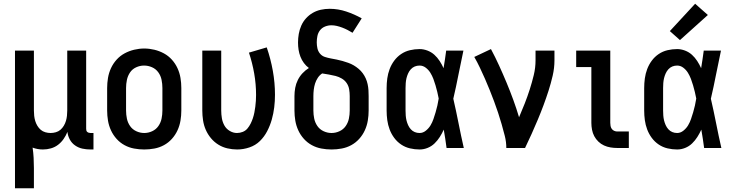

<svg xmlns="http://www.w3.org/2000/svg" viewBox="-20 -790 3915 1025"><path d="M60 215V-520H161V-200Q161 -186 162.5 -172Q164 -158 168 -144.5Q172 -131 179.5 -118.5Q187 -106 197.5 -97Q208 -88 222 -84Q236 -80 250 -80Q264 -80 278 -84Q292 -88 302.5 -97Q313 -106 320.5 -118.5Q328 -131 332 -144.5Q336 -158 337.5 -172Q339 -186 339 -200V-520H440V-103Q440 -98 441 -93.5Q442 -89 445.5 -86Q449 -83 453.5 -81.5Q458 -80 463 -80H479V8H463Q441 8 420 3.5Q399 -1 381 -13.5Q363 -26 352.5 -45.5Q342 -65 340 -86Q332 -66 319.5 -48Q307 -30 290 -17Q273 -4 252 2Q231 8 209 8Q195 8 181 5.5Q167 3 154 -2Q158 25 159.5 52.5Q161 80 161 107V215Z M750 8Q723 8 696 3Q669 -2 645 -15Q621 -28 602.5 -48.5Q584 -69 572.5 -94Q561 -119 556.5 -146Q552 -173 552 -200V-320Q552 -347 556.5 -374Q561 -401 572.5 -426Q584 -451 602.5 -471.5Q621 -492 645 -505Q669 -518 696 -524.5Q723 -531 750 -531Q777 -531 804 -524.5Q831 -518 855 -505Q879 -492 897.5 -471.5Q916 -451 927.5 -426Q939 -401 943.5 -374Q948 -347 948 -320V-200Q948 -173 943.5 -146Q939 -119 927.5 -94Q916 -69 897.5 -48.5Q879 -28 855 -15Q831 -2 804 3Q777 8 750 8ZM750 -80Q772 -80 792.5 -89.5Q813 -99 825.5 -117Q838 -135 842.5 -156.5Q847 -178 847 -200V-320Q847 -342 842.5 -364Q838 -386 825 -404Q812 -422 791.5 -431Q771 -440 749 -440Q727 -440 706.5 -430.5Q686 -421 674 -403Q662 -385 657.5 -363.5Q653 -342 653 -320V-200Q653 -178 657.5 -156.5Q662 -135 674.5 -117Q687 -99 707.5 -89.5Q728 -80 750 -80Z M1246 8Q1220 8 1194 2Q1168 -4 1145.5 -18Q1123 -32 1106 -52.5Q1089 -73 1078.5 -97Q1068 -121 1064 -147.5Q1060 -174 1060 -200V-520H1161V-200Q1161 -179 1164.5 -158.5Q1168 -138 1178 -120Q1188 -102 1206.5 -91Q1225 -80 1245 -80Q1261 -80 1276 -86Q1291 -92 1301 -104Q1311 -116 1318 -130Q1325 -144 1330 -159Q1335 -174 1338 -189.5Q1341 -205 1343 -220.5Q1345 -236 1346 -252Q1347 -268 1347 -283Q1347 -341 1337 -398Q1327 -455 1309 -509L1404 -537Q1425 -476 1436.5 -412Q1448 -348 1448 -284Q1448 -250 1444 -217Q1440 -184 1431 -152Q1422 -120 1406.5 -90Q1391 -60 1367.5 -37Q1344 -14 1311.5 -3Q1279 8 1246 8Z M1750 8Q1723 8 1696 3Q1669 -2 1645 -15Q1621 -28 1602.5 -48.5Q1584 -69 1572.5 -94Q1561 -119 1556.5 -146Q1552 -173 1552 -200V-277Q1552 -299 1556 -321Q1560 -343 1570 -363Q1580 -383 1595 -399Q1610 -415 1629 -427Q1614 -438 1602.5 -453.5Q1591 -469 1584 -487Q1577 -505 1574 -524Q1571 -543 1571 -563Q1571 -586 1575 -609Q1579 -632 1588.5 -653.5Q1598 -675 1614 -692.5Q1630 -710 1650 -721.5Q1670 -733 1693 -738Q1716 -743 1740 -743Q1785 -743 1828.5 -728.5Q1872 -714 1911 -692L1862 -615Q1849 -623 1835.5 -630Q1822 -637 1807.5 -642.5Q1793 -648 1778.5 -651.5Q1764 -655 1749 -655Q1732 -655 1715.5 -648.5Q1699 -642 1688.5 -628.5Q1678 -615 1674.5 -598Q1671 -581 1671 -564Q1671 -548 1674.5 -532Q1678 -516 1688.5 -503.5Q1699 -491 1714.5 -486Q1730 -481 1746 -478Q1762 -475 1777.5 -472Q1793 -469 1808.5 -464.5Q1824 -460 1839.5 -454.5Q1855 -449 1868.5 -441Q1882 -433 1894.5 -422.5Q1907 -412 1916.5 -399Q1926 -386 1932.5 -371.5Q1939 -357 1942.5 -341Q1946 -325 1947 -309Q1948 -293 1948 -277V-200Q1948 -173 1943.5 -146Q1939 -119 1927.5 -94Q1916 -69 1897.5 -48.5Q1879 -28 1855 -15Q1831 -2 1804 3Q1777 8 1750 8ZM1750 -80Q1772 -80 1792.5 -89.5Q1813 -99 1825.5 -117Q1838 -135 1842.5 -156.5Q1847 -178 1847 -200V-277Q1847 -295 1844 -313Q1841 -331 1831 -346Q1821 -361 1805 -370.5Q1789 -380 1771.5 -384.5Q1754 -389 1736 -392Q1718 -395 1700 -398Q1686 -389 1676.5 -374.5Q1667 -360 1662 -344Q1657 -328 1655 -311Q1653 -294 1653 -277V-200Q1653 -178 1657.5 -156.5Q1662 -135 1674.5 -117Q1687 -99 1707.5 -89.5Q1728 -80 1750 -80Z M2220 8Q2194 8 2168.5 2Q2143 -4 2121.5 -18.5Q2100 -33 2084.5 -54Q2069 -75 2060 -99Q2051 -123 2047.5 -148.5Q2044 -174 2044 -200V-320Q2044 -346 2047.5 -371.5Q2051 -397 2060 -421Q2069 -445 2084.5 -466Q2100 -487 2121.5 -501.5Q2143 -516 2168.5 -522Q2194 -528 2220 -528Q2241 -528 2262 -520Q2283 -512 2299 -497.5Q2315 -483 2327 -464.5Q2339 -446 2348 -426Q2352 -450 2355.5 -473.5Q2359 -497 2362 -520H2454Q2440 -456 2427.5 -391.5Q2415 -327 2400 -263Q2415 -198 2428 -132Q2441 -66 2456 0H2364Q2361 -25 2357 -49.5Q2353 -74 2349 -98Q2340 -78 2328 -59Q2316 -40 2300 -24.5Q2284 -9 2263 -0.5Q2242 8 2220 8ZM2220 -80Q2238 -80 2253.5 -92.5Q2269 -105 2278.5 -121Q2288 -137 2294 -154.5Q2300 -172 2305.5 -190.5Q2311 -209 2315 -227Q2319 -245 2322 -264Q2319 -281 2314.5 -299Q2310 -317 2305 -334.5Q2300 -352 2293.5 -369Q2287 -386 2277.5 -401.5Q2268 -417 2253 -428.5Q2238 -440 2220 -440Q2206 -440 2194 -435Q2182 -430 2173 -420Q2164 -410 2158.5 -397.5Q2153 -385 2150 -372.5Q2147 -360 2146 -346.5Q2145 -333 2145 -320V-200Q2145 -187 2146 -173.5Q2147 -160 2150 -147.5Q2153 -135 2158.5 -122.5Q2164 -110 2173 -100Q2182 -90 2194 -85Q2206 -80 2220 -80Z M2683 0Q2683 -32 2675 -64Q2667 -96 2658 -127Q2649 -158 2639 -188.5Q2629 -219 2617.5 -249.5Q2606 -280 2594 -310Q2582 -340 2569 -369.5Q2556 -399 2542 -428.5Q2528 -458 2512 -486L2601 -528Q2624 -485 2644.5 -440Q2665 -395 2684 -349.5Q2703 -304 2720 -257.5Q2737 -211 2751 -164Q2767 -201 2781.5 -238Q2796 -275 2808 -312.5Q2820 -350 2829.5 -389Q2839 -428 2839 -468V-520H2940V-468Q2940 -427 2930.5 -386Q2921 -345 2908.5 -306Q2896 -267 2881.5 -228Q2867 -189 2851 -151Q2835 -113 2818 -75Q2801 -37 2783 0Z M3275 0Q3257 0 3239 -3Q3221 -6 3204.5 -13.5Q3188 -21 3174.5 -34Q3161 -47 3152.5 -63Q3144 -79 3140.5 -97.5Q3137 -116 3137 -134V-432H3056V-520H3238V-134Q3238 -126 3239.5 -117.5Q3241 -109 3246 -102Q3251 -95 3259 -91.5Q3267 -88 3275 -88H3337V0Z M3595 8Q3569 8 3543.5 2Q3518 -4 3496.5 -18.5Q3475 -33 3459.5 -54Q3444 -75 3435 -99Q3426 -123 3422.5 -148.5Q3419 -174 3419 -200V-320Q3419 -346 3422.5 -371.5Q3426 -397 3435 -421Q3444 -445 3459.5 -466Q3475 -487 3496.5 -501.5Q3518 -516 3543.5 -522Q3569 -528 3595 -528Q3616 -528 3637 -520Q3658 -512 3674 -497.5Q3690 -483 3702 -464.5Q3714 -446 3723 -426Q3727 -450 3730.5 -473.5Q3734 -497 3737 -520H3829Q3815 -456 3802.5 -391.5Q3790 -327 3775 -263Q3790 -198 3803 -132Q3816 -66 3831 0H3739Q3736 -25 3732 -49.5Q3728 -74 3724 -98Q3715 -78 3703 -59Q3691 -40 3675 -24.5Q3659 -9 3638 -0.5Q3617 8 3595 8ZM3595 -80Q3613 -80 3628.5 -92.5Q3644 -105 3653.5 -121Q3663 -137 3669 -154.5Q3675 -172 3680.5 -190.5Q3686 -209 3690 -227Q3694 -245 3697 -264Q3694 -281 3689.5 -299Q3685 -317 3680 -334.5Q3675 -352 3668.5 -369Q3662 -386 3652.5 -401.5Q3643 -417 3628 -428.5Q3613 -440 3595 -440Q3581 -440 3569 -435Q3557 -430 3548 -420Q3539 -410 3533.5 -397.5Q3528 -385 3525 -372.5Q3522 -360 3521 -346.5Q3520 -333 3520 -320V-200Q3520 -187 3521 -173.5Q3522 -160 3525 -147.5Q3528 -135 3533.5 -122.5Q3539 -110 3548 -100Q3557 -90 3569 -85Q3581 -80 3595 -80ZM3610 -576 3556 -624 3691 -770 3759 -710Z"/></svg>

Font: Zed Sans Semibold
Style: Regular
Weight: 600
Designer: Belleve Invis
Foundry: Belleve Invis
Version: Version 1.0.0; ttfautohint (v1.8.4)